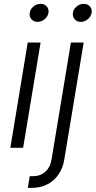

<svg xmlns="http://www.w3.org/2000/svg" viewBox="-20 -752 487 977"><path d="M32.7 0 121.1 -535.6H186.5L97.7 0ZM170.9 -640.6Q151.9 -640.6 140.1 -654.1Q128.4 -667.5 131.3 -686.5Q134.3 -706.1 150.6 -719.2Q167 -732.4 186.5 -732.4Q206.1 -732.4 217.8 -719.2Q229.5 -706.1 226.6 -686.5Q223.1 -667.5 207 -654.1Q190.9 -640.6 170.9 -640.6ZM340.8 -535.6H405.8L307.1 59.6Q299.8 104 277.3 136.5Q254.9 168.9 220 186.5Q185.1 204.1 140.6 204.1H121.6L131.3 144.5H147.9Q185.1 144.5 210.4 122.1Q235.8 99.6 242.7 57.1ZM390.6 -640.6Q371.6 -640.6 359.9 -654.1Q348.1 -667.5 351.1 -686.5Q354 -706.1 370.4 -719.2Q386.7 -732.4 406.2 -732.4Q425.8 -732.4 437.5 -719.2Q449.2 -706.1 446.3 -686.5Q442.9 -667.5 426.8 -654.1Q410.6 -640.6 390.6 -640.6Z"/></svg>

Font: Inter 20pt Light
Style: Italic
Weight: 300
Italic angle: -9.3988°
Version: Version 4.001;git-66647c0bb